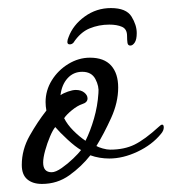

<svg xmlns="http://www.w3.org/2000/svg" viewBox="-20 -443 426 476"><path d="M255 -423Q293 -423 306 -402Q319 -381 319 -361Q319 -345 314 -337.5Q309 -330 303 -330Q297 -330 296 -337Q295 -344 295 -354Q295 -371 282.5 -376.5Q270 -382 251 -382Q225 -382 202 -372.5Q179 -363 162 -337Q158 -333 153 -333Q147 -333 147 -339Q147 -344 150 -351Q161 -381 190 -402Q219 -423 255 -423ZM84 13Q61 13 47.5 1.5Q34 -10 34 -34Q34 -72 53.5 -106.5Q73 -141 95 -169Q94 -174 93.5 -179.5Q93 -185 93 -190Q93 -219 108.5 -244Q124 -269 149.5 -284.5Q175 -300 203 -300Q238 -300 255.5 -280.5Q273 -261 273 -226Q273 -189 255.5 -150.5Q238 -112 219 -81Q224 -78 234.5 -75Q245 -72 253 -72Q288 -72 313.5 -84.5Q339 -97 374 -129Q379 -134 382 -134Q386 -134 386 -127Q386 -119 379 -111Q357 -84 321 -67Q285 -50 251 -50Q239 -50 227 -52Q215 -54 204 -58Q182 -30 152 -8.5Q122 13 84 13ZM192 -94Q204 -118 213 -149Q222 -180 224 -212Q226 -229 216.5 -247Q207 -265 184 -265Q162 -265 147.5 -249Q133 -233 130 -207Q137 -212 148.5 -216Q160 -220 168 -220Q181 -220 189 -213.5Q197 -207 197 -199Q197 -189 184 -185Q172 -181 158.5 -170Q145 -159 139 -150Q147 -134 162 -119Q177 -104 192 -94ZM108 -16Q118 -16 133 -26.5Q148 -37 161.5 -50Q175 -63 181 -71Q167 -79 147.5 -97Q128 -115 117 -128Q111 -121 104 -104.5Q97 -88 92 -70Q87 -52 87 -40Q87 -16 108 -16Z"/></svg>

Font: Corinthia
Style: Bold
Weight: 700
Designer: Robert E. Leuschke
Foundry: Robert E. Leuschke
Version: Version 1.013; ttfautohint (v1.8.3)